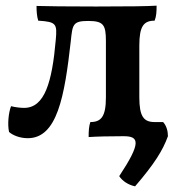

<svg xmlns="http://www.w3.org/2000/svg" viewBox="-20 -481 643 678"><path d="M556 -50H526C488 -50 472 -69 472 -137V-321C472 -389 488 -408 526 -408C532 -423 533 -439 533 -461C499 -459 443 -458 319 -458C210 -458 146 -459 109 -460C109 -442 110 -424 115 -408C179 -404 182 -397 177 -341C164 -191 138 -100 65 -100C54 -100 34 -102 19 -106C10 -83 6 -41 12 -15C24 -4 49 7 78 7C182 7 208 -140 230 -336C236 -394 237 -407 291 -407C345 -407 354 -394 354 -336V-137C354 -69 337 -50 299 -50C294 -35 293 -19 293 3C322 1 367 0 413 0H417C472 0 479 23 401 141C412 158 433 172 457 177C525 98 555 50 573 0C573 -18 568 -37 556 -50Z"/></svg>

Font: Vollkorn Semibold
Style: Regular
Weight: 600
Designer: Friedrich Althausen
Foundry: Friedrich Althausen
Version: Version 4.015;PS 004.015;hotconv 1.0.88;makeotf.lib2.5.64775